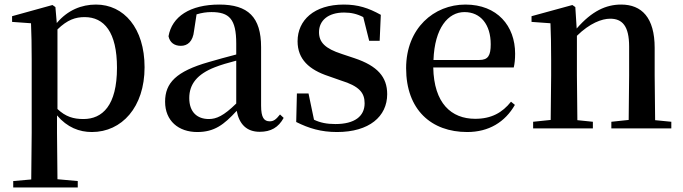

<svg xmlns="http://www.w3.org/2000/svg" viewBox="-20 -563 2994 842"><path d="M383 16C514 16 614 -93 614 -268C614 -440 523 -543 401 -543C338 -543 277 -519 229 -462L223 -532L210 -541L33 -492V-467L116 -461C118 -412 119 -366 119 -299V19L117 224L38 231V259H321V231L232 223L230 19V-57C275 -4 328 16 383 16ZM232 -434C276 -477 312 -488 351 -488C437 -488 493 -422 493 -266C493 -100 429 -41 346 -41C302 -41 268 -51 232 -85Z M1119 15C1168 15 1201 -4 1224 -46L1208 -61C1190 -38 1179 -31 1163 -31C1138 -31 1125 -47 1125 -100V-356C1125 -488 1068 -543 942 -543C813 -543 734 -490 719 -404C725 -376 745 -362 773 -362C802 -362 826 -380 831 -428L842 -500C865 -507 886 -510 907 -510C985 -510 1016 -480 1016 -372V-324C975 -313 932 -302 896 -291C752 -250 704 -199 704 -117C704 -33 763 16 845 16C920 16 962 -16 1018 -77C1029 -19 1061 15 1119 15ZM1016 -109C961 -55 929 -41 896 -41C845 -41 810 -71 810 -133C810 -194 845 -238 922 -268C947 -278 981 -288 1016 -297Z M1458 16C1599 16 1678 -52 1678 -150C1678 -225 1636 -274 1534 -308L1480 -326C1405 -350 1379 -378 1379 -422C1379 -473 1419 -508 1489 -508C1520 -508 1546 -502 1573 -488L1599 -384H1645L1650 -498C1596 -528 1550 -543 1488 -543C1357 -543 1285 -474 1285 -382C1285 -303 1336 -257 1421 -229L1475 -210C1556 -185 1579 -156 1579 -110C1579 -53 1535 -19 1451 -19C1413 -19 1384 -25 1357 -38L1333 -153H1282L1279 -28C1335 0 1388 16 1458 16Z M2029 16C2124 16 2195 -28 2238 -103L2221 -117C2183 -69 2135 -42 2064 -42C1959 -42 1883 -110 1880 -267H2233C2237 -284 2239 -303 2239 -328C2239 -449 2161 -543 2021 -543C1883 -543 1761 -439 1761 -264C1761 -81 1872 16 2029 16ZM1881 -300C1886 -440 1945 -510 2017 -510C2088 -510 2132 -455 2132 -369C2132 -320 2121 -300 2082 -300Z M2736 0H2924V-29L2853 -36L2851 -232V-353C2851 -486 2794 -543 2704 -543C2638 -543 2576 -515 2509 -438L2503 -532L2490 -541L2311 -492V-467L2394 -461C2396 -412 2397 -368 2397 -301V-232L2395 -37L2318 -29V0H2580V-29L2512 -36L2510 -232V-406C2566 -461 2619 -481 2656 -481C2709 -481 2739 -449 2739 -359V-232L2737 -37L2661 -29V0Z"/></svg>

Font: Noto Serif CJK KR SemiBold
Style: Regular
Weight: 600
Designer: Ryoko NISHIZUKA 西塚涼子 (kana & ideographs); Frank Grießhammer (Latin, Greek & Cyrillic); Wenlong ZHANG 张文龙 (bopomofo); San
Foundry: Adobe
Version: Version 2.001;hotconv 1.1.0;makeotfexe 2.6.0